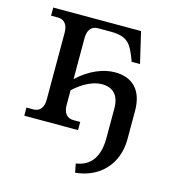

<svg xmlns="http://www.w3.org/2000/svg" viewBox="-105 -591 776 866"><g transform="rotate(15 283.5 -158.0)"><path d="M447 -505H37V-467H69C99 -467 116 -446 116 -409V-96C116 -59 99 -38 69 -38H37V0H288V-38H256C226 -38 209 -59 209 -96V-165C254 -207 302 -228 339 -228C392 -228 421 -197 421 -137V1C421 86 388 138 317 148L325 189C437 179 514 99 514 -18V-150C514 -245 466 -295 382 -295C331 -295 268 -272 209 -217V-409C209 -446 226 -467 256 -467H317C400 -467 414 -430 436 -376L442 -360H481Z"/></g></svg>

Font: LT Superior Serif Medium
Style: Regular
Weight: 500
Designer: Daniel Lyons
Foundry: LyonsType
Version: Version 2.120;FEAKit 1.0